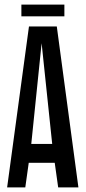

<svg xmlns="http://www.w3.org/2000/svg" viewBox="-20 -815 373 835"><path d="M73 -795V-744H260V-795ZM106 -700 11 0H90L105 -107H218L233 0H321L227 -700ZM161 -627 207 -189H116Z"/></svg>

Font: Queering
Style: Regular
Weight: 400
Designer: Adam Naccarato
Foundry: adamnac
Version: Version 2.000;hotconv 1.0.109;makeotfexe 2.5.65596